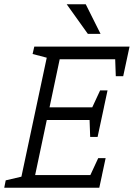

<svg xmlns="http://www.w3.org/2000/svg" viewBox="-61 -887 632 907"><path d="M171 -667H551L538 -607H221L173 -380H430L417 -320H160L105 -60H421L408 0H29ZM101 -667H181L169 -612L93 -632ZM-41 0 -34 -35 51 -55 39 0ZM438 -140 408 0H338L403 -140ZM521 -527H486L481 -667H551ZM447 -460 417 -320H347L412 -460ZM400 -240H365L360 -380H430ZM254 -867H344L414 -727H354Z"/></svg>

Font: Epunda Slab Light
Style: Italic
Weight: 300
Italic angle: -12°
Designer: Simon Atzbach
Foundry: typofactur
Version: Version 1.102